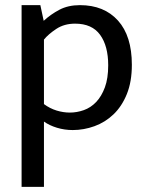

<svg xmlns="http://www.w3.org/2000/svg" viewBox="-20 -497 571 747"><path d="M263 9Q231 9 201.5 0Q172 -9 151 -24V230H64V-477H137L150 -416Q177 -441 211 -459Q245 -477 291 -477Q385 -477 439 -417Q493 -357 493 -245Q493 -179 473.5 -131Q454 -83 421.5 -52Q389 -21 347.5 -6Q306 9 263 9ZM272 -405Q230 -405 199 -384.5Q168 -364 151 -343V-92Q174 -75 200 -67Q226 -59 252 -59Q279 -59 306 -68.5Q333 -78 354 -100Q375 -122 388 -157Q401 -192 401 -243Q401 -318 369.5 -361.5Q338 -405 272 -405Z"/></svg>

Font: Ek Mukta
Style: Regular
Weight: 400
Designer: Girish Dalvi and Yashodeep Gholap
Foundry: Ek Type
Version: Version 2.538;PS 1.001;hotconv 16.6.51;makeotf.lib2.5.65220;